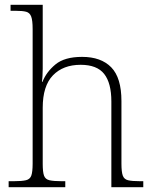

<svg xmlns="http://www.w3.org/2000/svg" viewBox="-20 -780 643 800"><path d="M16 0V-25H38Q71 -25 88 -29Q105 -33 110.5 -48.5Q116 -64 116 -98V-659Q116 -695 110 -711Q104 -727 89 -731Q74 -735 46 -735H24V-760H158V-494Q158 -479 157 -462.5Q156 -446 155 -439H157Q173 -480 211 -511.5Q249 -543 322 -543Q401 -543 443.5 -499.5Q486 -456 486 -359V-98Q486 -64 491.5 -48.5Q497 -33 513.5 -29Q530 -25 563 -25H577V0H444V-357Q444 -434 414 -472Q384 -510 316 -510Q243 -510 200.5 -466Q158 -422 158 -331V-97Q158 -63 163.5 -48Q169 -33 186 -29Q203 -25 236 -25H252V0Z"/></svg>

Font: Noto Serif ExtraLight
Style: Regular
Weight: 200
Designer: Monotype Design Team
Foundry: Monotype Imaging Inc.
Version: Version 2.015; ttfautohint (v1.8.4.7-5d5b)